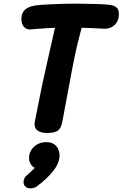

<svg xmlns="http://www.w3.org/2000/svg" viewBox="-20 -718 671 1051"><path d="M631 -640Q631 -604 607 -581Q583 -558 543 -561Q478 -565 427 -566Q409 -500 398 -451Q387 -402 375 -340Q352 -219 322 -56Q316 -19 298.5 -4.5Q281 10 238 10Q205 10 187 -2.5Q169 -15 169 -39Q169 -43 171 -55L189 -144Q212 -264 230 -340L281 -566Q247 -565 171 -559L149 -557Q125 -555 111 -571Q97 -587 97 -615Q97 -675 168 -687Q196 -692 265.5 -695Q335 -698 392 -698Q436 -698 493 -696.5Q550 -695 577 -692Q603 -689 617 -678Q631 -667 631 -640ZM306 132Q306 175 270 219.5Q234 264 182 302Q166 313 146 313Q131 313 120 304Q109 295 109 279Q109 270 112.5 261Q116 252 121 247L140 230L171 201Q157 195 148 180Q139 165 139 148Q139 111 166 85.5Q193 60 235 60Q269 60 287.5 81Q306 102 306 132Z"/></svg>

Font: Mali
Style: Bold Italic
Weight: 700
Italic angle: -10°
Version: Version 1.000; ttfautohint (v1.6)